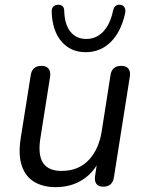

<svg xmlns="http://www.w3.org/2000/svg" viewBox="-20 -766 601 795"><path d="M210.5 8.9Q158.5 8.9 122.1 -12.8Q85.6 -34.5 70.4 -79.2Q55.1 -123.9 65.6 -192.8L107.3 -454.9Q113.1 -493.3 151.9 -493.3Q171.8 -493.3 181.3 -481.4Q190.7 -469.5 187.3 -447.6L147.1 -192.7Q136.4 -125 158.2 -91.6Q180 -58.3 234.6 -58.3Q304.9 -58.3 347.3 -103.2Q389.7 -148.2 401.3 -223.3L437.5 -454.9Q443.3 -493.3 482.2 -493.3Q502.5 -493.3 511.7 -481.7Q521 -470.1 517.6 -448.7L451.7 -31.9Q445.8 6.9 407.5 6.9Q388.6 6.9 379.6 -4Q370.7 -15 373.6 -36.9L386.8 -124.2L395.9 -111.5Q371.5 -53.9 323.1 -22.5Q274.8 8.9 210.5 8.9ZM334.9 -549.9Q272.1 -549.9 234.3 -594.5Q196.4 -639.1 194.1 -716.8Q193.6 -729.5 199.5 -737.1Q205.3 -744.6 217 -746.1Q229.3 -747.6 237.3 -741.7Q245.4 -735.8 245.9 -722.1Q247.3 -664.9 271.6 -634.8Q296 -604.7 337.3 -604.7Q378.7 -604.7 407.8 -635.5Q436.9 -666.4 448.5 -723.6Q451.5 -735.8 459 -741.7Q466.6 -747.6 477.8 -746.1Q490 -745.1 495.6 -735.3Q501.3 -725.5 497.9 -709.8Q480.9 -634.1 438.4 -592Q395.8 -549.9 334.9 -549.9Z"/></svg>

Font: Nunito Variable Extra Light
Style: Italic
Weight: 200
Italic angle: -9°
Designer: Vernon Adams
Foundry: Vernon Adams
Version: Version 3.602